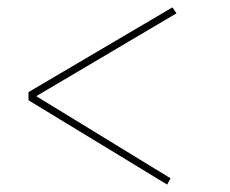

<svg xmlns="http://www.w3.org/2000/svg" viewBox="-20 -544 622 519"><path d="M432 -45 57 -273V-295L446 -524L457 -508L78 -284L441 -62Z"/></svg>

Font: Literata 72pt Medium
Style: Italic
Weight: 500
Italic angle: -2°
Designer: Latin by Veronika Burian and Jose Scaglione. Greek by Irene Vlachou. Cyrillic by Vera Evstafieva
Foundry: TypeTogether
Version: Version 3.002